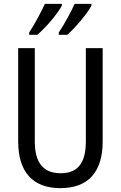

<svg xmlns="http://www.w3.org/2000/svg" viewBox="-20 -963 625 993"><path d="M453 -934V-943H366C351 -909 313 -837 284 -795V-783H328C368 -818 432 -893 453 -934ZM300 -934V-943H212C196 -907 160 -839 131 -795V-783H173C220 -823 277 -891 300 -934ZM511 -232V-714H424V-232C424 -121 383 -67 294 -67C206 -67 160 -119 160 -231V-714H74V-232C74 -73 150 10 292 10C438 10 511 -75 511 -232Z"/></svg>

Font: Noto Sans Gurmukhi UI Condensed
Style: Regular
Weight: 400
Width: 3
Designer: Jelle Bosma - Monotype Design Team
Foundry: Monotype Imaging Inc.
Version: Version 2.004